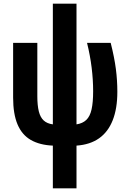

<svg xmlns="http://www.w3.org/2000/svg" viewBox="-20 -779 708 1039"><path d="M394 -106Q427 -111 447 -130Q467 -149 475.5 -187Q484 -225 484 -285Q484 -347 476 -412.5Q468 -478 451 -547H579Q599 -468 607 -406Q615 -344 615 -282Q615 -192 590 -128.5Q565 -65 516 -30.5Q467 4 394 9V240H266V9Q195 6 147 -21.5Q99 -49 75 -105.5Q51 -162 51 -251V-547H182V-258Q182 -209 190 -176.5Q198 -144 216.5 -127Q235 -110 266 -106V-759H394Z"/></svg>

Font: Noto Sans Display ExtraCondensed
Style: Bold
Weight: 700
Width: 2
Designer: Monotype Design Team
Foundry: Monotype Imaging Inc.
Version: Version 2.003